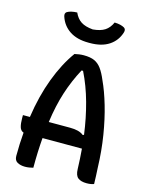

<svg xmlns="http://www.w3.org/2000/svg" viewBox="-137 -1027 874 1120"><g transform="rotate(15 300.0 -467.0)"><path d="M174 0Q162 3 150 5Q138 7 125 7Q98 7 79 -3.5Q60 -14 60 -41Q60 -114 66 -183Q48 -189 42 -209.5Q36 -230 36 -263V-281H78Q97 -411 137.5 -518.5Q178 -626 234 -703Q247 -706 261 -708Q275 -710 289 -710Q329 -710 353.5 -699Q378 -688 396 -663.5Q414 -639 431 -598Q458 -540 481 -461.5Q504 -383 519 -290.5Q534 -198 537 -97Q539 -72 539.5 -48.5Q540 -25 541 0Q523 7 497 7Q463 7 445 -7Q427 -21 426 -59Q424 -122 419 -181H181Q174 -99 174 0ZM321 -281Q347 -281 367.5 -276Q388 -271 403 -259L410 -262Q397 -360 372 -451Q347 -542 308 -621H299Q259 -547 232.5 -465Q206 -383 192 -281ZM413 -941Q451 -940 473 -927Q486 -918 480 -899Q464 -847 419.5 -817.5Q375 -788 304 -788H296Q226 -788 181.5 -817.5Q137 -847 120 -899Q114 -918 127 -927Q149 -940 187 -941Q202 -907 228 -890Q254 -873 300 -869Q346 -873 372 -890Q398 -907 413 -941Z"/></g></svg>

Font: Recursive Mn Csl St Med
Style: Regular
Weight: 500
Monospace: yes
Version: Version 1.079;hotconv 1.0.112;makeotfexe 2.5.65598; ttfautoh